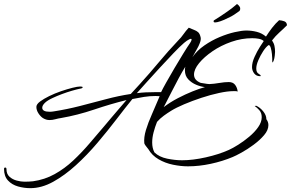

<svg xmlns="http://www.w3.org/2000/svg" viewBox="-169 -772 1445 950"><path d="M-19 159Q-50 159 -80 150.5Q-110 142 -129.5 121Q-149 100 -149 64Q-149 57 -143 57Q-137 57 -137 65Q-137 89 -122 102.5Q-107 116 -86 121.5Q-65 127 -48 127Q-37 127 -26.5 126.5Q-16 126 -6 125Q52 117 101.5 89.5Q151 62 193.5 22Q236 -18 274 -62.5Q312 -107 347 -148Q361 -165 381.5 -189Q402 -213 422.5 -237Q443 -261 457 -277Q380 -258 297 -230Q214 -202 133 -188Q119 -186 104.5 -182Q90 -178 76 -178Q59 -178 43 -188Q31 -196 21 -211.5Q11 -227 11 -243Q11 -256 29 -269.5Q47 -283 74.5 -296.5Q102 -310 132.5 -320.5Q163 -331 189 -337.5Q215 -344 228 -344Q240 -344 240 -340Q240 -335 226 -333Q211 -330 187 -323Q163 -316 137.5 -306.5Q112 -297 91 -287Q65 -275 52.5 -262.5Q40 -250 40 -239Q40 -219 77 -219Q82 -219 87 -219.5Q92 -220 98 -221Q162 -231 226.5 -247.5Q291 -264 354.5 -281Q418 -298 478 -307L522 -355Q572 -410 616.5 -463.5Q661 -517 712 -571Q728 -587 739 -603Q750 -619 765 -635Q780 -628 791.5 -624Q803 -620 811.5 -612.5Q820 -605 824 -586Q826 -575 819.5 -558.5Q813 -542 808 -534L783 -489Q806 -522 842 -547Q878 -572 917.5 -588.5Q957 -605 992.5 -613Q1028 -621 1050 -621Q1076 -621 1101.5 -614.5Q1127 -608 1147 -591Q1161 -613 1177 -634Q1193 -655 1212 -672Q1226 -671 1238 -666.5Q1250 -662 1251 -647Q1232 -628 1213 -611Q1194 -594 1177 -572Q1186 -559 1189 -545Q1192 -531 1192 -515Q1192 -511 1190.5 -497Q1189 -483 1185 -472Q1181 -463 1180 -463Q1178 -463 1178 -471Q1178 -479 1178 -483Q1178 -489 1176.5 -504.5Q1175 -520 1171 -534.5Q1167 -549 1160 -549Q1147 -540 1133 -518.5Q1119 -497 1109 -473.5Q1099 -450 1099 -433Q1099 -414 1110 -407.5Q1121 -401 1121 -397Q1121 -395 1118 -395Q1099 -395 1088.5 -409Q1078 -423 1078 -440Q1078 -463 1090.5 -490.5Q1103 -518 1117 -540Q1131 -562 1136 -569Q1127 -577 1112 -580Q1097 -583 1079 -583Q1027 -583 975.5 -565Q924 -547 882.5 -518.5Q841 -490 816 -459.5Q791 -429 791 -403Q791 -375 824 -362Q827 -362 836.5 -360Q846 -358 855.5 -357Q865 -356 867 -356Q890 -357 916 -361.5Q942 -366 963 -366Q984 -366 994.5 -352Q1005 -338 1007 -319Q1002 -321 996.5 -321Q991 -321 985 -321Q957 -321 915 -312Q873 -303 827.5 -288Q782 -273 742 -256Q702 -239 678 -224Q660 -213 641.5 -199.5Q623 -186 608 -169Q598 -144 591 -117.5Q584 -91 584 -67Q584 -39 595 -18Q619 5 658 13Q697 21 732 21Q785 21 849.5 6.5Q914 -8 963 -30Q983 -39 1010 -56Q1037 -73 1064 -95.5Q1091 -118 1108.5 -143Q1126 -168 1126 -192Q1126 -214 1113.5 -227.5Q1101 -241 1093 -246Q1092 -248 1091 -248Q1091 -248 1091 -248Q1091 -248 1091 -248Q1091 -248 1091 -248Q1094 -247 1098 -249Q1117 -241 1133 -221.5Q1149 -202 1149 -182Q1159 -169 1159 -153Q1159 -128 1137.5 -103Q1116 -78 1085.5 -55.5Q1055 -33 1026 -17Q997 -1 982 5Q932 26 874 38.5Q816 51 761 51Q726 51 687 43Q648 35 615.5 16Q583 -3 565 -34Q558 -42 552 -50.5Q546 -59 545 -63Q542 -92 553 -128.5Q564 -165 583 -207.5Q602 -250 621 -296Q616 -296 611 -296.5Q606 -297 601 -297Q572 -297 543.5 -292.5Q515 -288 486 -282Q451 -239 407 -181.5Q363 -124 312.5 -64.5Q262 -5 206.5 45.5Q151 96 94 127.5Q37 159 -19 159ZM508 -311Q531 -314 552 -315Q573 -316 595 -316H628Q635 -331 653.5 -364Q672 -397 695 -436Q718 -475 739 -509Q760 -543 772 -560Q779 -571 779 -576Q779 -583 767.5 -577.5Q756 -572 742 -560Q721 -542 689 -508.5Q657 -475 621.5 -436.5Q586 -398 555.5 -364Q525 -330 508 -311ZM641 -242Q674 -267 711.5 -286.5Q749 -306 784 -320Q819 -334 845 -341Q825 -343 802 -352.5Q779 -362 762.5 -379.5Q746 -397 746 -424Q746 -429 746.5 -433.5Q747 -438 748 -442Q733 -418 715.5 -385.5Q698 -353 681 -319.5Q664 -286 650 -259ZM896 -661Q887 -661 888 -667Q888 -672 894 -674Q904 -680 924.5 -693.5Q945 -707 956 -715Q964 -720 978 -731Q992 -742 1000 -749Q1003 -754 1008 -749Q1013 -745 1017 -738.5Q1021 -732 1019 -724Q1018 -722 1017 -719.5Q1016 -717 1012 -715Q1001 -707 989 -699Q977 -691 959 -683Q940 -673 922 -667Q904 -661 896 -661Z"/></svg>

Font: The Nautigal
Style: Regular
Weight: 400
Designer: Robert E. Leuschke
Foundry: Robert E. Leuschke
Version: Version 1.100; ttfautohint (v1.8.3)